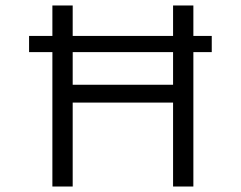

<svg xmlns="http://www.w3.org/2000/svg" viewBox="-20 -680 878 700"><path d="M171 0V-490H86V-549H171V-660H245V-549H611V-660H685V-549H752V-490H685V0H611V-306H245V0ZM245 -371H611V-490H245Z"/></svg>

Font: Bricolage Grotesque 12pt Light
Style: Regular
Weight: 300
Designer: Mathieu Triay
Foundry: Atelier Triay
Version: Version 1.001; ttfautohint (v1.8.4.7-5d5b);gftools[0.9.33.de